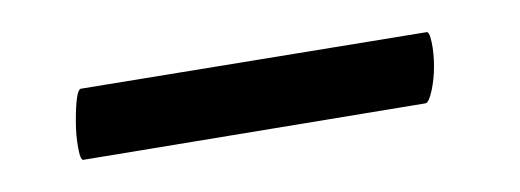

<svg xmlns="http://www.w3.org/2000/svg" viewBox="-20 -302 322 119"><path d="M27 -227Q27 -246 30 -247L244 -282Q246 -283 247.5 -276Q249 -269 249 -261Q249 -253 247.5 -246Q246 -239 244 -238L32 -203Q30 -202 28.5 -210Q27 -218 27 -227Z"/></svg>

Font: Cormorant Unicase
Style: Regular
Weight: 400
Designer: Christian Thalmann (Catharsis Fonts)
Foundry: Catharsis Fonts
Version: Version 4.000